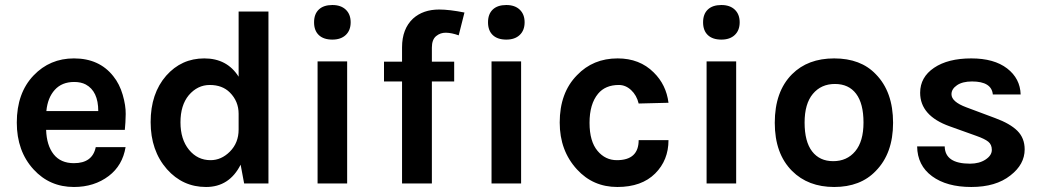

<svg xmlns="http://www.w3.org/2000/svg" viewBox="-20 -732 4157 766"><path d="M478 -214H164Q166 -152 194 -116.5Q222 -81 275 -81Q349 -81 362 -145H481Q469 -72 414 -30Q356 14 275 14Q178 14 114 -56Q47 -129 47 -243Q47 -361 114 -431Q179 -499 275 -499Q376 -499 432 -428Q457 -397 469.5 -354Q482 -311 481.5 -277Q481 -243 478 -214ZM276 -405Q227 -405 198.5 -373.5Q170 -342 165 -289H372Q372 -368 322 -395Q303 -405 276 -405Z M1051 0H954L940 -75Q895 14 802 14Q709 14 646 -57Q581 -131 581 -245Q581 -359 643 -430Q704 -499 795 -499Q886 -499 932 -426V-686H1051ZM820 -93Q863 -93 897 -127Q932 -162 932 -215V-278Q932 -328 897 -363Q867 -393 817 -393Q768 -393 733 -352Q700 -312 700 -244Q700 -176 734 -134.5Q768 -93 820 -93Z M1365 0H1247V-487H1365ZM1306 -712Q1340 -712 1359.5 -693.5Q1379 -675 1379 -643Q1379 -611 1359.5 -592.5Q1340 -574 1306 -574Q1271 -574 1252 -592Q1233 -610 1233 -643Q1233 -676 1252 -694Q1271 -712 1306 -712Z M1584 -407H1512V-486H1584V-543Q1584 -617 1628 -658Q1668 -694 1732 -694Q1773 -694 1833 -682L1810 -591Q1782 -601 1759.5 -601.5Q1737 -602 1720 -588Q1703 -574 1703 -542V-486H1792V-407H1703V0H1584Z M2059 0H1941V-487H2059ZM2000 -712Q2034 -712 2053.5 -693.5Q2073 -675 2073 -643Q2073 -611 2053.5 -592.5Q2034 -574 2000 -574Q1965 -574 1946 -592Q1927 -610 1927 -643Q1927 -676 1946 -694Q1965 -712 2000 -712Z M2444 -499Q2532 -499 2588 -443Q2638 -394 2647 -322L2528 -319Q2520 -352 2498 -372.5Q2476 -393 2449 -393Q2395 -393 2366 -358Q2332 -317 2332 -242Q2332 -168 2364 -130Q2395 -93 2441 -93Q2528 -93 2528 -173H2647Q2647 -93 2594 -40Q2540 14 2443 14Q2346 14 2282 -56Q2213 -131 2213 -243Q2213 -362 2282 -432Q2346 -499 2444 -499Z M2917 0H2799V-487H2917ZM2858 -712Q2892 -712 2911.5 -693.5Q2931 -675 2931 -643Q2931 -611 2911.5 -592.5Q2892 -574 2858 -574Q2823 -574 2804 -592Q2785 -610 2785 -643Q2785 -676 2804 -694Q2823 -712 2858 -712Z M3308 -499Q3414 -499 3474 -436Q3543 -366 3543 -242Q3543 -120 3474 -50Q3413 14 3308 14Q3204 14 3140 -50Q3071 -119 3071 -242Q3071 -367 3140 -436Q3203 -499 3308 -499ZM3304 -89Q3359 -89 3392 -128.5Q3425 -168 3425 -243Q3425 -319 3395.5 -358Q3366 -397 3311 -397Q3256 -397 3223 -357.5Q3190 -318 3190 -243Q3190 -167 3220 -128Q3250 -89 3304 -89Z M3639 -148H3749Q3750 -79 3850 -79Q3887 -79 3912 -95.5Q3937 -112 3937 -134Q3937 -155 3923 -166.5Q3909 -178 3875 -190L3769 -228Q3651 -270 3651 -362Q3651 -424 3706.5 -461.5Q3762 -499 3855 -499Q3946 -499 3998 -459Q4050 -419 4052 -355H3941Q3936 -407 3858 -407Q3820 -407 3798 -392Q3776 -377 3776 -356Q3776 -326 3835 -304L3950 -261Q4010 -239 4039 -210Q4068 -181 4068 -136Q4068 -76 4011 -32Q3953 14 3855 14Q3757 14 3698.5 -29Q3640 -72 3639 -148Z"/></svg>

Font: Karla Neue
Style: Bold
Weight: 700
Designer: Jonathan Pinhorn
Foundry: PYRS Fontlab Ltd. / Made with FontLab
Version: Version 1.000;PS 001.001;hotconv 1.0.56